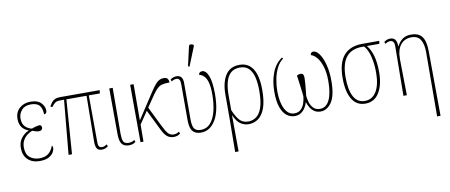

<svg xmlns="http://www.w3.org/2000/svg" viewBox="-84 -1165 4135 1764"><g transform="rotate(-10 1983.5 -282.5)"><path d="M204 10Q136 10 94.5 -29Q53 -68 53 -137Q53 -194 83 -231Q113 -268 151 -283V-285Q69 -316 69 -406Q69 -468 110 -505Q151 -542 213 -542Q279 -542 311 -509.5Q343 -477 343 -437Q343 -406 317 -406Q317 -457 294 -487Q271 -517 212 -517Q155 -517 126 -483Q97 -449 97 -406Q97 -353 124.5 -327.5Q152 -302 185 -296Q204 -304 225.5 -309Q247 -314 264 -315Q269 -311 273.5 -305Q278 -299 278 -289Q278 -278 269.5 -269.5Q261 -261 246 -261Q230 -261 216.5 -265Q203 -269 183 -276Q160 -268 136.5 -250.5Q113 -233 97 -205Q81 -177 81 -138Q81 -74 117.5 -44.5Q154 -15 207 -15Q257 -15 288 -38Q319 -61 338 -111Q341 -108 343.5 -101.5Q346 -95 346 -84Q346 -71 334 -48.5Q322 -26 291 -8Q260 10 204 10Z M474 0 521 -506H486Q454 -506 438.5 -495.5Q423 -485 404 -459L386 -465Q398 -487 409.5 -502.5Q421 -518 440 -527Q459 -536 492 -536H859L855 -506H752L754 -69Q753 -45 761.5 -31Q770 -17 790 -17Q805 -17 815.5 -22.5Q826 -28 836 -34L843 -15Q816 6 787 6Q748 6 737 -17.5Q726 -41 726 -75L731 -506H543L506 0Z M1037 10Q991 10 970.5 -18Q950 -46 950 -110L948 -536H980L978 -108Q978 -67 987 -40Q996 -13 1037 -13Q1050 -13 1063.5 -16Q1077 -19 1092 -30L1099 -11Q1087 0 1071 5Q1055 10 1037 10Z M1145 0 1143 -536H1175L1174 -198L1334 -442Q1359 -480 1378 -502Q1397 -524 1415 -533.5Q1433 -543 1456 -543Q1483 -543 1493 -528.5Q1503 -514 1503 -494Q1461 -494 1435.5 -488Q1410 -482 1389.5 -463Q1369 -444 1343 -407L1270 -300L1360 -117Q1388 -59 1408 -38Q1428 -17 1457 -17Q1488 -17 1509 -34L1517 -15Q1503 -4 1488 1Q1473 6 1456 6Q1418 6 1392.5 -15.5Q1367 -37 1340 -95L1252 -274L1174 -159L1173 0Z M1709 10Q1657 10 1631.5 -20.5Q1606 -51 1606 -126V-466Q1606 -516 1570 -516Q1561 -516 1550 -513Q1539 -510 1525 -500L1517 -518Q1542 -539 1574 -539Q1607 -539 1620.5 -519.5Q1634 -500 1634 -468V-126Q1634 -60 1653 -37.5Q1672 -15 1710 -15Q1768 -15 1803.5 -57Q1839 -99 1855 -168Q1871 -237 1871 -318Q1871 -387 1860 -428Q1849 -469 1829 -489.5Q1809 -510 1783 -516Q1785 -533 1795.5 -538.5Q1806 -544 1814 -544Q1851 -544 1873.5 -487Q1896 -430 1896 -319Q1896 -159 1844.5 -74.5Q1793 10 1709 10ZM1709 -605 1696 -611 1736 -787Q1740 -805 1754 -805Q1768 -805 1781 -796V-784Z M1986 240 1989 -88V-295Q1989 -407 2031.5 -474.5Q2074 -542 2163 -542Q2245 -542 2287.5 -476Q2330 -410 2330 -279Q2330 -173 2306.5 -109.5Q2283 -46 2243 -18Q2203 10 2154 10Q2114 10 2079 -13Q2044 -36 2018 -96H2016L2018 240ZM2155 -15Q2197 -15 2230.5 -40Q2264 -65 2283 -122.5Q2302 -180 2302 -277Q2302 -348 2289 -402Q2276 -456 2245.5 -486.5Q2215 -517 2163 -517Q2109 -517 2077 -488Q2045 -459 2031 -407Q2017 -355 2017 -287V-145Q2045 -79 2074.5 -47Q2104 -15 2155 -15Z M2584 10Q2543 10 2509.5 -15.5Q2476 -41 2456 -96.5Q2436 -152 2436 -242Q2436 -340 2466.5 -419Q2497 -498 2560 -540L2569 -529Q2532 -503 2509 -457Q2486 -411 2475 -354.5Q2464 -298 2464 -242Q2464 -139 2496 -77Q2528 -15 2584 -15Q2622 -15 2644.5 -36.5Q2667 -58 2678 -90Q2689 -122 2692 -156Q2687 -203 2681 -252Q2675 -301 2667 -353Q2673 -357 2682.5 -360Q2692 -363 2701 -363Q2721 -363 2726.5 -350.5Q2732 -338 2732 -321Q2732 -296 2729 -262.5Q2726 -229 2723 -199.5Q2720 -170 2718 -156Q2721 -122 2731.5 -90Q2742 -58 2764 -36.5Q2786 -15 2824 -15Q2882 -15 2912 -78Q2942 -141 2942 -252Q2942 -337 2923.5 -393Q2905 -449 2878 -479.5Q2851 -510 2825 -516Q2827 -544 2852 -544Q2881 -544 2908 -506Q2935 -468 2952.5 -402Q2970 -336 2970 -252Q2970 -114 2928 -52Q2886 10 2825 10Q2791 10 2767 -6Q2743 -22 2728 -47Q2713 -72 2705 -99Q2697 -72 2681.5 -47Q2666 -22 2642 -6Q2618 10 2584 10Z M3242 10Q3161 10 3118.5 -59.5Q3076 -129 3076 -256Q3076 -399 3135 -467.5Q3194 -536 3310 -536H3467L3463 -509H3347Q3381 -467 3398.5 -405Q3416 -343 3416 -253Q3416 -135 3371.5 -62.5Q3327 10 3242 10ZM3241 -15Q3312 -15 3350 -78.5Q3388 -142 3388 -256Q3388 -335 3371.5 -402.5Q3355 -470 3321 -509H3301Q3203 -509 3153.5 -447.5Q3104 -386 3104 -258Q3104 -141 3138.5 -78Q3173 -15 3241 -15Z M3870 240 3873 -362Q3873 -433 3847.5 -475Q3822 -517 3764 -517Q3699 -517 3661.5 -470.5Q3624 -424 3625 -333L3630 0H3598L3603 -462Q3603 -491 3593 -503.5Q3583 -516 3565 -516Q3556 -516 3544 -512.5Q3532 -509 3519 -499L3511 -518Q3538 -539 3569 -539Q3632 -539 3630 -456H3632Q3654 -498 3685 -520Q3716 -542 3762 -542Q3836 -542 3867 -498Q3898 -454 3898 -361L3902 240Z"/></g></svg>

Font: Noto Serif Condensed Thin
Style: Regular
Weight: 100
Width: 3
Designer: Monotype Design Team
Foundry: Monotype Imaging Inc.
Version: Version 2.013; ttfautohint (v1.8.4.7-5d5b)